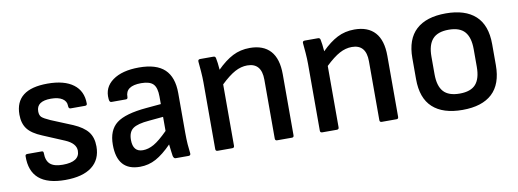

<svg xmlns="http://www.w3.org/2000/svg" viewBox="-48 -749 2715 1007"><g transform="rotate(-10 1309.5 -245.0)"><path d="M234 12Q47 12 50 -147Q50 -157 61 -157H138Q147 -157 147 -147Q147 -106 168 -87.5Q189 -69 235 -69Q325 -69 325 -128Q325 -167 269 -191L155 -239Q101 -261 78.5 -290.5Q56 -320 56 -367Q56 -502 229 -502Q318 -502 366 -466Q414 -430 414 -363Q414 -353 403 -353H326Q315 -353 315 -369Q315 -393 293.5 -407Q272 -421 233 -421Q156 -421 156 -367Q156 -346 166.5 -336Q177 -326 211 -311L325 -264Q378 -241 401.5 -211Q425 -181 425 -133Q425 -63 376 -25.5Q327 12 234 12Z M632 12Q511 12 511 -126Q511 -204 557.5 -240Q604 -276 718 -286L796 -293V-333Q796 -380 777.5 -399.5Q759 -419 713 -419Q629 -419 630 -360Q630 -349 620 -349H543Q532 -349 531 -367Q525 -429 575.5 -465.5Q626 -502 716 -502Q808 -502 852 -460.5Q896 -419 896 -334V-123Q896 -88 898 -61Q900 -34 903 -12Q904 0 892 0H823Q814 0 810 -14Q809 -21 806.5 -39.5Q804 -58 802 -77Q757 -31 717.5 -9.5Q678 12 632 12ZM609 -135Q609 -71 662 -71Q691 -71 721 -88Q751 -105 796 -150V-225L721 -218Q658 -213 633.5 -195Q609 -177 609 -135Z M1047 0Q1036 0 1036 -11V-366Q1036 -393 1033.5 -425Q1031 -457 1029 -476Q1027 -490 1040 -490H1111Q1121 -490 1123 -480Q1125 -470 1127.5 -452.5Q1130 -435 1131 -417Q1174 -460 1215 -481Q1256 -502 1306 -502Q1378 -502 1415.5 -460.5Q1453 -419 1453 -336V-11Q1453 0 1443 0H1364Q1353 0 1353 -11V-325Q1353 -414 1277 -414Q1244 -414 1211.5 -396.5Q1179 -379 1136 -338V-11Q1136 0 1125 0Z M1604 0Q1593 0 1593 -11V-366Q1593 -393 1590.5 -425Q1588 -457 1586 -476Q1584 -490 1597 -490H1668Q1678 -490 1680 -480Q1682 -470 1684.5 -452.5Q1687 -435 1688 -417Q1731 -460 1772 -481Q1813 -502 1863 -502Q1935 -502 1972.5 -460.5Q2010 -419 2010 -336V-11Q2010 0 2000 0H1921Q1910 0 1910 -11V-325Q1910 -414 1834 -414Q1801 -414 1768.5 -396.5Q1736 -379 1693 -338V-11Q1693 0 1682 0Z M2350 12Q2246 12 2191.5 -38Q2137 -88 2137 -189V-301Q2137 -402 2191.5 -452Q2246 -502 2350 -502Q2453 -502 2507.5 -452Q2562 -402 2562 -301V-189Q2562 -88 2508 -38Q2454 12 2350 12ZM2350 -75Q2409 -75 2435.5 -105Q2462 -135 2462 -198V-292Q2462 -354 2435.5 -384.5Q2409 -415 2350 -415Q2291 -415 2264 -384.5Q2237 -354 2237 -292V-198Q2237 -135 2264 -105Q2291 -75 2350 -75Z"/></g></svg>

Font: Sofia Sans SemiBold
Style: Regular
Weight: 600
Designer: Botio Nikoltchev, Ani Petrova
Foundry: lettersoup
Version: Version 4.101; ttfautohint (v1.8.4.7-5d5b)